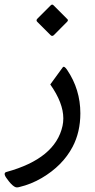

<svg xmlns="http://www.w3.org/2000/svg" viewBox="-20 -544 407 826"><path d="M210 -521.5 270.5 -460.9Q274.4 -456.5 269 -450.7L211.4 -392.6Q204.1 -386.2 197.3 -393.1L140.6 -449.7Q133.8 -456.5 140.6 -463.4L198.7 -521.5Q204.6 -526.9 210 -521.5ZM292.5 87.4Q249.5 168.9 159.7 221.7Q114.3 248.5 63 260.7Q57.6 262.2 52.2 262.2Q42 262.2 26.4 245.6Q20.5 239.7 9.3 224.1Q0 211.9 0 204.6Q0 197.8 7.8 195.8Q218.3 138.2 249 -2.4Q252.4 -18.1 252.4 -34.7Q252.4 -101.1 196.3 -180.7L250 -254.4Q255.9 -262.2 268.6 -243.7Q325.7 -159.2 325.7 -56.6Q325.7 23.9 292.5 87.4Z"/></svg>

Font: Sahel WOL
Style: WOL
Weight: 400
Foundry: Saber Rastikerdar (saber.rastikerdar@gmail.com)
Version: Version 1.0.0-alpha22